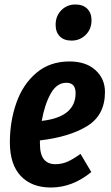

<svg xmlns="http://www.w3.org/2000/svg" viewBox="-20 -820 494 856"><path d="M448 -410Q448 -306 368 -257.5Q288 -209 158 -194V-180Q158 -132 175.5 -110Q193 -88 227 -88Q255 -88 280.5 -99Q306 -110 339 -134L387 -53Q303 16 207 16Q121 16 72.5 -35.5Q24 -87 24 -185Q24 -279 53 -361.5Q82 -444 142 -495Q202 -546 290 -546Q363 -546 405.5 -507.5Q448 -469 448 -410ZM317 -405Q317 -451 276 -451Q233 -451 206 -402.5Q179 -354 166 -281Q317 -298 317 -405ZM228 -709Q228 -749 253.5 -774.5Q279 -800 316 -800Q350 -800 369 -781Q388 -762 388 -730Q388 -690 362 -664.5Q336 -639 299 -639Q265 -639 246.5 -658Q228 -677 228 -709Z"/></svg>

Font: Fira Sans Compressed SemiBold
Style: Italic
Weight: 600
Width: 1
Italic angle: -8°
Designer: bBox Type GmbH & Carrois Corporate GbR & Edenspiekermann AG
Foundry: bBox Type GmbH & Carrois Corporate GbR & Edenspiekermann AG
Version: Version 4.301